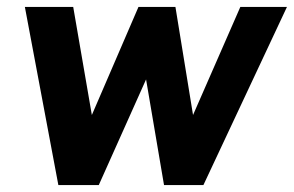

<svg xmlns="http://www.w3.org/2000/svg" viewBox="-20 -536 851 556"><path d="M811 -516H676L539 -203L488 -516H381L246 -203L192 -516H52L149 0H266L403 -306L455 0H569Z"/></svg>

Font: United Sans
Style: Bold Italic
Weight: 700
Italic angle: -8°
Designer: Pablo Impallari, Rodrigo Fuenzalida (Modified by Dan O. Williams)
Version: Version 1.000;PS 001.000;hotconv 1.0.88;makeotf.lib2.5.64775